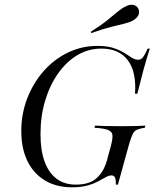

<svg xmlns="http://www.w3.org/2000/svg" viewBox="-20 -775 649 806"><path d="M282.3 11.3Q216.9 11.3 169 -17.3Q121 -46 95.2 -98.8Q69.4 -151.6 69.4 -225Q69.4 -297.6 94.4 -362.1Q119.4 -426.6 162.9 -476.2Q206.5 -525.8 264.5 -554Q322.6 -582.3 388.7 -582.3Q429.8 -582.3 456.5 -573.4Q483.1 -564.5 501.2 -553.2Q519.4 -541.9 533.1 -533.1Q546.8 -524.2 560.5 -524.2Q572.6 -524.2 580.6 -535.1Q588.7 -546 600 -571H608.9Q595.2 -529 582.3 -481.5Q569.4 -433.9 556.5 -381.5H546.8Q553.2 -473.4 516.5 -522.2Q479.8 -571 405.6 -571Q351.6 -571 305.6 -544Q259.7 -516.9 224.6 -467.7Q189.5 -418.5 169.8 -353.2Q150 -287.9 150 -212.1Q150 -143.5 167.3 -96.4Q184.7 -49.2 217.7 -24.6Q250.8 0 298.4 0Q355.6 0 385.5 -27Q415.3 -54 428.2 -99.2L446 -164.5Q453.2 -192.7 452 -207.7Q450.8 -222.6 433.5 -229.4Q416.1 -236.3 376.6 -238.7L379 -247.6Q393.5 -246.8 423 -246Q452.4 -245.2 490.3 -245.2Q527.4 -245.2 551.2 -246Q575 -246.8 590.3 -247.6L587.9 -238.7Q566.9 -235.5 555.2 -230.6Q543.5 -225.8 537.1 -212.1Q530.6 -198.4 521.8 -169.4L475 0H466.1Q466.9 -21.8 462.5 -30.2Q458.1 -38.7 448.4 -38.7Q437.9 -38.7 424.6 -31.5Q411.3 -24.2 391.9 -13.7Q372.6 -3.2 346 4Q319.4 11.3 282.3 11.3ZM363.7 -636.3 360.5 -641.1Q404.8 -669.4 430.2 -689.9Q455.6 -710.5 472.2 -724.6Q488.7 -738.7 506.5 -747.6Q524.2 -757.3 539.1 -754.4Q554 -751.6 560.5 -738.7Q566.9 -725 561.3 -712.1Q555.6 -699.2 537.9 -688.7Q522.6 -680.6 500.8 -675.4Q479 -670.2 446.4 -662.1Q413.7 -654 363.7 -636.3Z"/></svg>

Font: Playfair 144pt Light
Style: Italic
Weight: 300
Italic angle: -15.6°
Designer: Claus Eggers Sørensen
Foundry: Claus Eggers Sørensen
Version: Version 2.001;gftools[0.9.30]